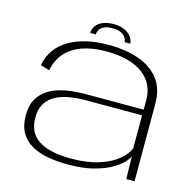

<svg xmlns="http://www.w3.org/2000/svg" viewBox="-103 -801 926 911"><g transform="rotate(15 360.0 -345.0)"><path d="M307 5Q375 5 425 -7Q475 -19 509.8 -37.5Q544.5 -56 564.5 -75.5Q584.5 -95 591 -111L593.5 0H634V-382.5Q634 -453.5 598.8 -500.2Q563.5 -547 499 -570.2Q434.5 -593.5 346.5 -593.5Q290.5 -593.5 242.2 -582.5Q194 -571.5 156.8 -550Q119.5 -528.5 95 -495.5Q70.5 -462.5 62 -417.5L106.5 -404Q116.5 -457 148.2 -491.8Q180 -526.5 230.5 -543.8Q281 -561 346.5 -561Q420 -561 474 -541.2Q528 -521.5 558 -482.2Q588 -443 588 -384V-339.5H301.5Q251.5 -339.5 206.8 -331.5Q162 -323.5 127.8 -304.2Q93.5 -285 74 -252.2Q54.5 -219.5 54.5 -169.5Q54.5 -118.5 74 -84.5Q93.5 -50.5 128.2 -31Q163 -11.5 208.8 -3.2Q254.5 5 307 5ZM314 -26Q271.5 -26 233.2 -32.5Q195 -39 165 -55Q135 -71 118 -99Q101 -127 101 -171Q101 -213 118.5 -240.8Q136 -268.5 165.5 -283.8Q195 -299 232 -305.2Q269 -311.5 308 -311.5H587.5V-149Q576 -120 542 -91.5Q508 -63 451.2 -44.5Q394.5 -26 314 -26ZM346.5 -695Q313.5 -695 291.8 -685.2Q270 -675.5 259.2 -659.2Q248.5 -643 248.5 -625.5H276Q276 -636.5 282.2 -647.8Q288.5 -659 303.8 -666.8Q319 -674.5 346.5 -674.5Q372 -674.5 387.5 -666.8Q403 -659 410.2 -647.5Q417.5 -636 417.5 -625.5H445Q445 -643 432.8 -659.2Q420.5 -675.5 398.5 -685.2Q376.5 -695 346.5 -695Z"/></g></svg>

Font: Anybody Expanded ExtraLight
Style: Regular
Weight: 250
Width: 7
Version: Version 1.113;gftools[0.9.25]